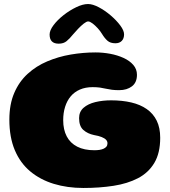

<svg xmlns="http://www.w3.org/2000/svg" viewBox="-20 -893 847 954"><path d="M394.5 41Q314.5 41 247.2 20.5Q180 0 130.2 -41.5Q80.5 -83 53.5 -147Q26.5 -211 26.5 -298.5Q26.5 -375 50.8 -431.2Q75 -487.5 117.5 -526.2Q160 -565 215 -588.2Q270 -611.5 331.5 -622Q393 -632.5 454.5 -632.5Q491 -632.5 527.2 -625.8Q563.5 -619 593.8 -605.2Q624 -591.5 642.2 -570.5Q660.5 -549.5 660.5 -521.5Q660.5 -483 635.5 -464Q610.5 -445 572 -445Q551.5 -445 536 -447Q520.5 -449 506.5 -452.2Q492.5 -455.5 476.8 -457.8Q461 -460 440.5 -460Q404.5 -460 377 -448Q349.5 -436 331.2 -414.2Q313 -392.5 303.5 -362.2Q294 -332 294 -296Q294 -249 311.5 -215.5Q329 -182 363.8 -164.2Q398.5 -146.5 449 -146.5Q462 -146.5 473.8 -148.2Q485.5 -150 494.5 -154Q503.5 -158 508.8 -164.5Q514 -171 514 -181Q514 -191 507 -198.5Q500 -206 485.2 -212Q470.5 -218 447 -222Q415.5 -228.5 394.2 -247.2Q373 -266 373 -306Q373 -338 395.2 -357.5Q417.5 -377 454 -385.8Q490.5 -394.5 532 -394.5Q587 -394.5 632 -384Q677 -373.5 709.2 -351Q741.5 -328.5 758.8 -293.2Q776 -258 776 -208.5Q776 -132.5 746.8 -83.5Q717.5 -34.5 665.5 -7.5Q613.5 19.5 544.2 30.2Q475 41 394.5 41ZM271.5 -676Q226.5 -676 226.5 -721.5Q226.5 -742 246 -768Q265.5 -794 295.8 -817.8Q326 -841.5 358.8 -857.2Q391.5 -873 417.5 -873Q440.5 -873 471.2 -856.8Q502 -840.5 530.5 -816Q559 -791.5 577.8 -766.2Q596.5 -741 596.5 -722.5Q596.5 -701.5 585 -689.8Q573.5 -678 553.5 -678Q528 -678 513.8 -690.8Q499.5 -703.5 486.5 -725Q478.5 -738.5 465.5 -752.8Q452.5 -767 439.5 -776.8Q426.5 -786.5 418 -786.5Q410 -786.5 396.2 -775.8Q382.5 -765 368 -749.8Q353.5 -734.5 342.5 -721.5Q326.5 -701.5 311.2 -688.8Q296 -676 271.5 -676Z"/></svg>

Font: Gluten Thin ExtraBold
Style: Regular
Weight: 800
Version: Version 1.300